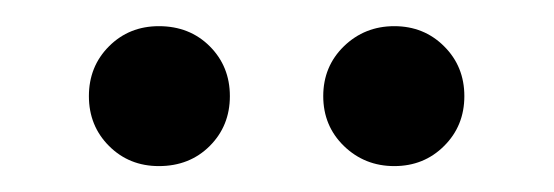

<svg xmlns="http://www.w3.org/2000/svg" viewBox="-20 -636 421 146"><path d="M279.8 -509.7Q257.3 -509.7 241.5 -525Q225.8 -540.3 225.8 -562.9Q225.8 -585.5 241.5 -600.8Q257.3 -616.1 279.8 -616.1Q302.4 -616.1 317.7 -600.8Q333.1 -585.5 333.1 -562.9Q333.1 -540.3 317.7 -525Q302.4 -509.7 279.8 -509.7ZM100.8 -509.7Q78.2 -509.7 62.9 -525Q47.6 -540.3 47.6 -562.9Q47.6 -585.5 62.9 -600.8Q78.2 -616.1 100.8 -616.1Q124.2 -616.1 139.5 -600.8Q154.8 -585.5 154.8 -562.9Q154.8 -540.3 139.5 -525Q124.2 -509.7 100.8 -509.7Z"/></svg>

Font: Playfair 144pt SemiCondensed SemiBold
Style: Regular
Weight: 600
Width: 4
Designer: Claus Eggers Sørensen
Foundry: Claus Eggers Sørensen
Version: Version 2.203